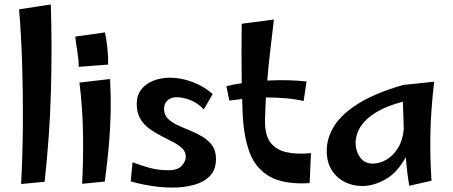

<svg xmlns="http://www.w3.org/2000/svg" viewBox="-20 -824 2042 865"><path d="M181 -5 75 5Q82 -122 83 -258Q84 -394 80 -528Q76 -662 66 -782L209 -804Q215 -616 209.5 -414.5Q204 -213 181 -5Z M335 -523Q334 -560 328.5 -592Q323 -624 319 -659L453 -678Q460 -645 464 -605.5Q468 -566 467 -533ZM452 -6 350 4Q356 -105 354 -222Q352 -339 338 -452L476 -468Q480 -387 478.5 -315.5Q477 -244 470.5 -169.5Q464 -95 452 -6Z M757 21Q709 21 659 13Q609 5 569 -7L577 -93Q611 -80 651.5 -68.5Q692 -57 737 -57Q781 -57 799 -77.5Q817 -98 817 -118Q817 -140 801 -155.5Q785 -171 760 -184Q735 -197 706.5 -211.5Q678 -226 652.5 -244.5Q627 -263 611.5 -290Q596 -317 596 -355Q596 -395 616.5 -421Q637 -447 671 -460.5Q705 -474 746 -474Q795 -474 847.5 -454.5Q900 -435 938 -400L898 -331Q870 -361 836.5 -373.5Q803 -386 776 -386Q749 -386 734 -371Q719 -356 719 -334Q719 -307 736 -290Q753 -273 779.5 -260.5Q806 -248 836 -236Q866 -224 892.5 -208Q919 -192 936 -168.5Q953 -145 953 -108Q953 -59 925.5 -31Q898 -3 853.5 9Q809 21 757 21Z M1375 1Q1260 8 1195.5 -28.5Q1131 -65 1104 -138.5Q1077 -212 1073 -317Q1072 -348 1071 -378Q1042 -375 1013 -371L1000 -436Q1033 -444 1069 -449Q1068 -520 1068 -585.5Q1068 -651 1069 -717L1214 -736Q1205 -659 1197 -591.5Q1189 -524 1184 -461Q1278 -466 1361 -457L1348 -369Q1308 -378 1265 -381.5Q1222 -385 1178 -385Q1175 -330 1174 -280Q1173 -216 1198 -182.5Q1223 -149 1269.5 -138.5Q1316 -128 1381 -134Z M1612 14Q1569 14 1532.5 -4.5Q1496 -23 1474 -58.5Q1452 -94 1452 -145Q1452 -202 1485 -255.5Q1518 -309 1593 -356.5Q1668 -404 1795 -441L1936 -456Q1921 -328 1919 -221Q1917 -114 1924 -10L1824 13Q1819 -14 1815 -47Q1811 -80 1808 -116Q1771 -47 1717.5 -16.5Q1664 14 1612 14ZM1582 -183Q1582 -144 1602 -115.5Q1622 -87 1659 -87Q1691 -87 1721.5 -105Q1752 -123 1773.5 -158Q1795 -193 1799 -243Q1798 -278 1797 -309Q1796 -340 1795 -366Q1728 -348 1686 -324.5Q1644 -301 1621.5 -275.5Q1599 -250 1590.5 -225.5Q1582 -201 1582 -183Z"/></svg>

Font: Marhey
Style: Regular
Weight: 400
Designer: Nur Syamsi & Bustanul Arifin
Foundry: Namelatype
Version: Version 1.000; ttfautohint (v1.8.4.7-5d5b)